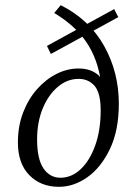

<svg xmlns="http://www.w3.org/2000/svg" viewBox="-20 -709 488 740"><path d="M207 11Q137 11 93 -34Q49 -79 49 -160Q49 -223 69 -275Q89 -327 122.5 -365Q156 -403 197.5 -424Q239 -445 283 -445Q332 -445 361 -417.5Q390 -390 406 -343L376 -309Q374 -396 354.5 -459Q335 -522 295 -570.5Q255 -619 189 -659L214 -689Q324 -634 381 -532.5Q438 -431 438 -309Q438 -207 404 -135.5Q370 -64 317.5 -26.5Q265 11 207 11ZM213 -24Q256 -24 291 -57Q326 -90 347 -148.5Q368 -207 368 -283Q368 -351 344.5 -378Q321 -405 283 -405Q239 -405 202.5 -374Q166 -343 144.5 -290.5Q123 -238 123 -172Q123 -96 147.5 -60Q172 -24 213 -24ZM176 -501 161 -532 420 -674 436 -643Z"/></svg>

Font: Lisu Bosa ExtraLight
Style: Italic
Weight: 200
Italic angle: -19°
Designer: David Morse, Annie Olsen, Victor Gaultney, Frank Grießhammer (Latin)
Foundry: SIL International
Version: Version 2.000